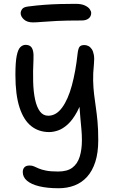

<svg xmlns="http://www.w3.org/2000/svg" viewBox="-20 -741 615 1022"><path d="M292.2 261Q231.8 261 189 250.6Q146.2 240.2 123.7 221Q101.2 201.8 101.2 174.8Q101.2 158.8 110.1 149.4Q119 140 137.8 140Q151 140 161.5 144.8Q172 149.6 186.6 156Q201.2 162.4 225.6 167.2Q250 172 289.4 172Q338 172 365.3 151.4Q392.6 130.8 404.3 92.9Q416 55 416 5Q416 -24.4 413.4 -52.1Q410.8 -79.8 407.9 -112.1Q405 -144.4 402 -186.9Q399 -229.4 398.2 -287.4L432.4 -257.8Q413.8 -189.2 390.2 -145.8Q366.6 -102.4 340.4 -78.8Q314.2 -55.2 289 -46.6Q263.8 -38 242 -38Q186.2 -38 146 -69.9Q105.8 -101.8 83.9 -169.1Q62 -236.4 62 -343Q62 -410.2 69 -444.3Q76 -478.4 88.5 -490.3Q101 -502.2 116.2 -502.2Q132 -502.2 141.8 -494.8Q151.6 -487.4 155.7 -470.2Q159.8 -453 158.2 -423.8Q155 -360.6 156.5 -306Q158 -251.4 166.9 -210.8Q175.8 -170.2 192.8 -147.6Q209.8 -125 236.8 -125Q279 -125 310.7 -168.4Q342.4 -211.8 362.6 -286.5Q382.8 -361.2 392.8 -453.6Q396 -482.4 403.3 -491.8Q410.6 -501.2 429.2 -501.2Q440.2 -501.2 450.5 -496Q460.8 -490.8 468.5 -479.4Q476.2 -468 479.6 -448.6Q483 -429.2 480 -400Q474.8 -349.2 475.8 -311.1Q476.8 -273 480.8 -239.5Q484.8 -206 489.9 -171.5Q495 -137 499 -94.9Q503 -52.8 503 5Q503 72.2 487.3 120.7Q471.6 169.2 443.4 200.3Q415.2 231.4 376.6 246.2Q338 261 292.2 261ZM155.2 -621.8Q124.2 -621.8 107.1 -637.6Q90 -653.4 90 -670.8Q90 -681.2 97.7 -692.4Q105.4 -703.6 129.8 -706.4Q175.4 -712.4 216.5 -715.4Q257.6 -718.4 298.3 -719.5Q339 -720.6 381.8 -720.6Q413 -720.6 431.3 -712.1Q449.6 -703.6 457.5 -692.5Q465.4 -681.4 465.4 -671.6Q465.4 -653.8 452 -642.9Q438.6 -632 414.8 -632Q332.8 -632 282.6 -629.5Q232.4 -627 203 -624.4Q173.6 -621.8 155.2 -621.8Z"/></svg>

Font: Shantell Sans Light
Style: Regular
Weight: 300
Designer: Stephen Nixon, Anya Danilova, Shantell Martin
Foundry: Arrow Type
Version: Version 1.011;[c5ecc13dd]